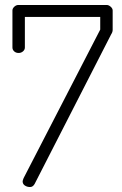

<svg xmlns="http://www.w3.org/2000/svg" viewBox="-20 -751 490 772"><path d="M433 -631Q433 -622 427 -613L119 -11Q112 1 101 1Q89 1 80 -5Q71 -11 71 -22Q71 -25 75 -35L383 -632V-683H80V-560Q80 -551 72.5 -544.5Q65 -538 55 -538Q44 -538 37 -544.5Q30 -551 30 -560V-709Q30 -717 37.5 -724Q45 -731 54 -731H409Q417 -731 425 -724Q433 -717 433 -709Z"/></svg>

Font: AkaAcidDosis
Style: Light
Weight: 300
Designer: Edgar Tolentino, Pablo Impallari, Igino Marini, Aka-Acid
Foundry: Edgar Tolentino, Pablo Impallari, Igino Marini, Aka-Acid
Version: Version 1.007